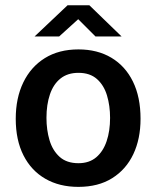

<svg xmlns="http://www.w3.org/2000/svg" viewBox="-20 -720 611 750"><path d="M286 10Q212 10 157 -21.8Q102 -53.5 71.8 -113Q41.5 -172.5 41.5 -256Q41.5 -337 71 -398Q100.5 -459 155.2 -493Q210 -527 286.5 -527Q360.5 -527 415 -494.5Q469.5 -462 499.2 -401.5Q529 -341 529 -256Q529 -177.5 500.8 -117.8Q472.5 -58 418.2 -24Q364 10 286 10ZM286.5 -82.5Q328.5 -82.5 355.8 -105.5Q383 -128.5 396.5 -168.5Q410 -208.5 410 -259.5Q410 -307 398 -347Q386 -387 358.8 -411.2Q331.5 -435.5 286.5 -435.5Q244 -435.5 216.2 -413.2Q188.5 -391 175 -351.2Q161.5 -311.5 161.5 -259.5Q161.5 -212.5 173.5 -172.2Q185.5 -132 213 -107.2Q240.5 -82.5 286.5 -82.5ZM115 -577.5 244 -699.5H329L455 -577.5H353L285.5 -645L211 -577.5Z"/></svg>

Font: Public Sans Thin SemiBold
Style: Regular
Weight: 600
Version: Version 2.001